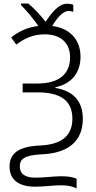

<svg xmlns="http://www.w3.org/2000/svg" viewBox="-20 -868 545 1085"><path d="M359 -847C313 -847 274 -800 238 -745C206 -786 170 -823 140 -848H99V-839C130 -809 173 -756 197 -721C134 -714 85 -690 43 -656L72 -616C117 -650 166 -674 234 -674C321 -674 376 -627 376 -544C376 -450 314 -397 194 -396H108V-346H192C320 -346 389 -301 389 -198C389 -100 328 -52 209 -46C86 -41 34 -2 34 73C34 145 82 187 179 187C235 187 278 179 326 179C366 179 396 187 413 197V142C392 133 365 128 327 128C279 128 233 136 181 136C119 136 92 113 92 73C92 31 117 9 216 4C364 -2 448 -69 448 -197C448 -297 393 -355 293 -371V-375C379 -393 435 -451 435 -548C435 -642 376 -709 275 -721C303 -767 335 -806 368 -806C376 -806 387 -804 394 -801V-841C384 -845 373 -847 359 -847Z"/></svg>

Font: Noto Sans SemiCondensed Light
Style: Regular
Weight: 300
Width: 4
Designer: Monotype Design Team
Foundry: Monotype Imaging Inc.
Version: Version 2.013